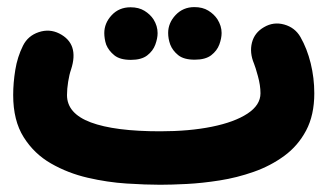

<svg xmlns="http://www.w3.org/2000/svg" viewBox="-20 -446 910 533"><path d="M16.6 -182.1Q16.6 -216.3 22.5 -252.2Q28.3 -288.1 43.9 -319.3Q57.6 -346.7 87.4 -356.7Q117.2 -366.7 144.5 -353Q200.7 -324.7 177.2 -252.9Q172.4 -239.3 169.2 -219.2Q166 -199.2 166 -182.1Q166 -130.9 232.2 -106.2Q298.3 -81.5 424.8 -81.5Q505.4 -81.5 568.1 -94.2Q630.9 -106.9 667 -130.6Q703.1 -154.3 703.1 -187Q703.1 -209 696 -234.6Q689 -260.3 685.1 -269.5Q672.4 -299.8 679.4 -327.6Q686.5 -355.5 712.9 -370.6Q739.3 -386.2 769 -377.9Q798.8 -369.6 814 -343.3Q832.5 -311 842.5 -270.3Q852.5 -229.5 852.5 -187Q852.5 -126.5 829.8 -83.7Q807.1 -41 769 -13.2Q731 14.6 684.3 31Q637.7 47.4 589.6 54.9Q541.5 62.5 498.3 64.7Q455.1 66.9 424.8 66.9Q384.8 66.9 331.5 63.5Q278.3 60.1 223.4 47.4Q168.5 34.7 121.6 7.8Q74.7 -19 45.7 -65.2Q16.6 -111.3 16.6 -182.1ZM446.8 -354.5Q446.8 -382.3 467.5 -404.3Q488.3 -426.3 519.5 -426.3Q542.5 -426.3 558.3 -416.5Q574.2 -406.7 583.5 -392.6Q595.2 -374 595.2 -354.5Q595.2 -339.8 588.9 -322.5Q582.5 -305.2 566.4 -292.7Q550.3 -280.3 520.5 -280.3Q490.2 -280.3 474.6 -293Q459 -305.7 452.6 -322.3Q446.8 -338.4 446.8 -354.5ZM269.5 -354Q269.5 -381.8 290 -403.8Q310.5 -425.8 342.3 -425.8Q365.2 -425.8 381.1 -416Q397 -406.2 406.2 -392.1Q417.5 -374 417.5 -354Q417.5 -339.4 411.1 -322Q404.8 -304.7 388.7 -292.2Q372.6 -279.8 343.3 -279.8Q313 -279.8 297.4 -292.5Q281.7 -305.2 274.9 -321.8Q272 -330.1 270.8 -338.4Q269.5 -346.7 269.5 -354Z"/></svg>

Font: Mikhak-DS1-FD ExtraBold
Style: Regular
Weight: 800
Designer: Amin Abedi
Version: Version 3.2